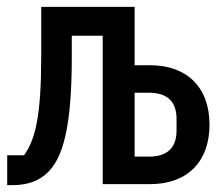

<svg xmlns="http://www.w3.org/2000/svg" viewBox="-20 -536 640 559"><path d="M1 3H17C60 3 93 -9 118 -33C163 -76 189 -164 189 -370V-432H279V0H418C523 0 590 -63 590 -173C590 -283 523 -346 418 -346H372V-516H100V-373C100 -198 83 -130 50 -84H1ZM372 -80V-266H414C465 -266 494 -242 494 -190V-156C494 -104 465 -80 414 -80Z"/></svg>

Font: IBM Plex Mono Medm
Style: Regular
Weight: 500
Monospace: yes
Designer: Mike Abbink, Paul van der Laan, Pieter van Rosmalen
Foundry: Bold Monday
Version: Version 2.004